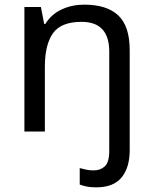

<svg xmlns="http://www.w3.org/2000/svg" viewBox="-20 -566 658 826"><path d="M394 240Q370 240 353 236.5Q336 233 323 228V157Q337 161 351 164Q365 167 383 167Q412 167 431 149.5Q450 132 450 83V-344Q450 -472 331 -472Q242 -472 207.5 -422.5Q173 -373 173 -279V0H85V-536H156L170 -463H175Q201 -505 245.5 -525.5Q290 -546 342 -546Q440 -546 489 -499.5Q538 -453 538 -350V80Q538 155 503 197.5Q468 240 394 240Z"/></svg>

Font: Noto Music
Style: Regular
Weight: 400
Designer: Monotype Design Team, Benjamin Yang
Foundry: Monotype Imaging Inc.
Version: Version 2.002; ttfautohint (v1.8.4.7-5d5b)